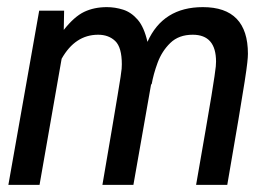

<svg xmlns="http://www.w3.org/2000/svg" viewBox="-20 -519 758 539"><path d="M3.5 0 90 -489H160L159 -435Q188.5 -472.5 216.5 -485.8Q244.5 -499 280 -499Q303 -499 325.8 -491.8Q348.5 -484.5 366.5 -463.8Q384.5 -443 394 -401.5Q437.5 -499 549.5 -499Q676 -499 676 -368Q676 -359 674.2 -342.8Q672.5 -326.5 666.8 -289.8Q661 -253 649.5 -184Q638 -115 618 0H530.5Q546.5 -92 557 -152.5Q567.5 -213 573.5 -249.5Q579.5 -286 582.2 -305Q585 -324 585.8 -332.5Q586.5 -341 586.5 -346Q586.5 -421.5 521 -421.5Q482 -421.5 458.2 -398.5Q434.5 -375.5 422.5 -343Q410.5 -310.5 405.5 -281L404.5 -284L354.5 0H267.5Q284 -96 294.2 -156.5Q304.5 -217 310.2 -251.8Q316 -286.5 318.5 -303Q321 -319.5 321.5 -326Q322 -332.5 322 -338.5Q322 -386 303.5 -403.8Q285 -421.5 255.5 -421.5Q191 -421.5 153 -354L91 0Z"/></svg>

Font: Cabin Condensed
Style: Italic
Weight: 400
Width: 3
Italic angle: -10°
Designer: Pablo Impallari
Foundry: Pablo Impallari. http://www.impallari.com Igino Marini. http://www.ikern.com
Version: Version 3.001; ttfautohint (v1.8.3)